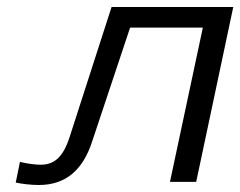

<svg xmlns="http://www.w3.org/2000/svg" viewBox="-20 -520 687 549"><path d="M243 -114 352 -441H560L466 0H541L647 -500H299L179 -128C160 -69 134 -49 96 -49C81 -49 58 -52 37 -57L25 2C43 6 69 9 91 9C169 9 217 -35 243 -114Z"/></svg>

Font: LT Wave Light
Style: Italic
Weight: 300
Designer: Daniel Lyons
Version: Version 2.5 (Glyphs App)